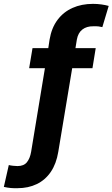

<svg xmlns="http://www.w3.org/2000/svg" viewBox="-65 -780 588 1004"><path d="M435.5 -528.3 418.5 -423.3H312.5L239.7 14.2Q229.5 76.2 200.7 118.7Q171.9 161.1 127.4 182.6Q83 204.1 25.9 204.1Q7.3 204.6 -9 203.1Q-25.4 201.7 -44.9 197.3L-19 83Q-10.7 85.4 3.4 86.9Q17.6 88.4 26.4 88.4Q59.6 88.4 75.7 68.4Q91.8 48.3 97.7 14.2L169.9 -423.3H87.4L105 -528.3H187.5L194.3 -573.2Q204.6 -634.3 235.6 -675.8Q266.6 -717.3 314 -738.5Q361.3 -759.8 421.4 -759.8Q443.8 -759.8 465.1 -756.8Q486.3 -753.9 503.4 -749L470.2 -638.2Q461.4 -640.6 450.7 -641.8Q439.9 -643.1 422.9 -642.6Q388.2 -643.1 365.7 -625.7Q343.3 -608.4 336.9 -573.2L329.6 -528.3Z"/></svg>

Font: Inter 18pt
Style: Bold Italic
Weight: 700
Italic angle: -9.3988°
Designer: Rasmus Andersson
Foundry: rsms
Version: Version 4.001;git-66647c0bb